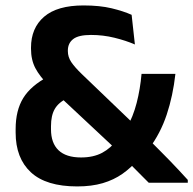

<svg xmlns="http://www.w3.org/2000/svg" viewBox="-20 -672 710 706"><path d="M670.5 0H527Q518 -9 503.5 -23.5Q489 -38 473 -54.2Q457 -70.5 442.8 -84.5Q428.5 -98.5 421 -106L403.5 -126L180.5 -334.5L160 -357Q126 -391 110 -421.5Q94 -452 94 -493V-496.5Q94 -569 142.2 -610.5Q190.5 -652 287 -652Q347 -652 390.5 -641.5Q434 -631 464 -617.5L476 -508.5Q442.5 -523 400.8 -533.2Q359 -543.5 314.5 -543.5Q268.5 -543.5 249 -528.2Q229.5 -513 229.5 -486V-484Q229.5 -462.5 242.2 -443.5Q255 -424.5 281 -399.5L478.5 -210L509.5 -177Q526 -160.5 542 -144.2Q558 -128 574 -112Q590 -96 606 -79.5Q622 -63 638 -45.8Q654 -28.5 670.5 -10.5ZM264 13.5Q149.5 13.5 93.5 -38.5Q37.5 -90.5 37.5 -184.5V-197.5Q37.5 -266 65.5 -311.5Q93.5 -357 158 -391L227 -310.5Q195.5 -295.5 181.5 -271.5Q167.5 -247.5 167.5 -208V-196.5Q167.5 -146 195.2 -119.5Q223 -93 278 -93Q323.5 -93 355.8 -110.2Q388 -127.5 411 -159L445.5 -200.5Q469.5 -243 482.5 -293.5Q495.5 -344 500.5 -400.5H625Q616 -319.5 593 -250.5Q570 -181.5 528 -125.5L489 -87Q462.5 -55.5 430.5 -33Q398.5 -10.5 357.8 1.5Q317 13.5 264 13.5Z"/></svg>

Font: Anek Kannada SemiBold
Style: Regular
Weight: 600
Version: Version 1.003